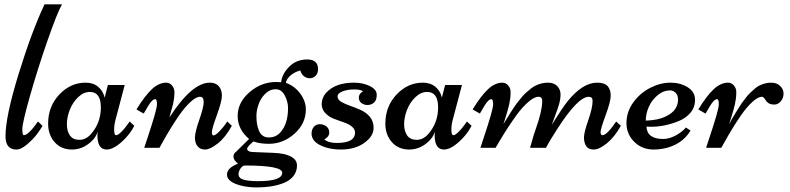

<svg xmlns="http://www.w3.org/2000/svg" viewBox="-20 -669 3574 869"><path d="M181.6 -649.4H260.7Q239.7 -613.3 196.3 -489Q152.8 -364.7 116.9 -239Q81.1 -113.3 81.1 -85.2Q81.1 -57.1 87.9 -57.1Q108.4 -57.1 151.9 -119.1L172.4 -99.6Q150.9 -62.5 126 -37.1Q82 7.8 54.7 7.8Q4.9 7.8 4.9 -52.2Q4.9 -141.6 64.2 -334Q123.5 -526.4 181.6 -649.4Z M468.3 -284.2H544.4L505.9 -138.2Q496.6 -107.4 496.6 -82.3Q496.6 -57.1 505.4 -57.1Q514.2 -57.1 529.5 -72.5Q544.9 -87.9 555.7 -103.5L566.9 -119.1L587.9 -99.6Q571.8 -68.4 546.9 -42.5Q498.5 7.8 462.9 7.8Q420.9 7.8 420.9 -57.1Q420.9 -67.9 421.9 -73.2Q414.6 -48.3 394 -29.3Q355 7.8 305.9 7.8Q256.8 7.8 227.3 -25.6Q197.8 -59.1 197.8 -109.4Q197.8 -187.5 248.5 -241.2Q299.3 -294.9 367.7 -294.9Q401.9 -294.9 424.3 -276.1Q446.8 -257.3 453.6 -227.1ZM386.7 -252.9Q358.4 -252.9 333.7 -229.2Q309.1 -205.6 295.9 -172.1Q282.7 -138.7 282.7 -106.9Q282.7 -75.2 296.6 -55.7Q310.5 -36.1 339.6 -36.1Q368.7 -36.1 392.1 -62.5Q436.5 -113.3 436.5 -183.1Q436.5 -252.9 386.7 -252.9Z M746.6 -137.2Q848.6 -294.9 929.7 -294.9Q957 -294.9 970.7 -278.3Q984.4 -261.7 984.4 -236.3Q984.4 -210.9 961.7 -148.4Q939 -85.9 939 -71Q939 -56.2 946.3 -56.2Q956.1 -56.2 975.1 -76.4Q994.1 -96.7 1008.8 -119.1L1029.3 -99.6Q1000 -46.4 965.1 -19.3Q930.2 7.8 908.4 7.8Q886.7 7.8 874.5 -6.6Q862.3 -21 862.3 -45.9Q862.3 -70.8 882.1 -127.2Q901.9 -183.6 901.9 -207.3Q901.9 -231 885.7 -231Q867.2 -231 841.8 -207.3Q816.4 -183.6 792.5 -149.4Q754.4 -94.7 714.8 -23.4L701.7 0H632.8L647.9 -45.9Q690.4 -172.9 690.4 -196.5Q690.4 -220.2 682.6 -220.2Q668.5 -220.2 648.9 -186.5Q644.5 -178.7 641.6 -174.1Q638.7 -169.4 635 -162.8Q631.3 -156.2 630.4 -154.8L597.7 -173.8Q635.7 -235.8 667.5 -265.4Q699.2 -294.9 732.4 -294.9Q747.6 -294.9 758.5 -282.2Q769.5 -269.5 769.5 -251.5Q769.5 -233.4 766.6 -216.1Q763.7 -198.7 760.5 -187.3Q757.3 -175.8 752.2 -157.7Q747.1 -139.6 746.6 -137.2Z M1057.1 71.8Q1036.6 54.7 1036.6 40Q1036.6 25.4 1048.3 18.1L1107.4 -40Q1055.7 -83.5 1055.7 -144.3Q1055.7 -205.1 1109.1 -251.5Q1162.6 -297.9 1229.5 -297.9Q1244.6 -297.9 1252.4 -296.9Q1256.3 -334 1288.8 -366.9Q1321.3 -399.9 1370.4 -399.9Q1419.4 -399.9 1419.4 -356Q1419.4 -336.9 1408.4 -325.9Q1397.5 -314.9 1382.3 -314.9Q1367.2 -314.9 1355.5 -324.2Q1343.8 -333.5 1339.4 -350.1Q1310.1 -342.3 1292.2 -325Q1274.4 -307.6 1274.4 -293.9Q1313.5 -279.8 1338.9 -245.4Q1364.3 -210.9 1364.3 -173.8Q1364.3 -109.9 1313 -64Q1261.7 -18.1 1197.3 -18.1Q1154.8 -18.1 1127.4 -28.8Q1098.6 -4.9 1098.6 3.9Q1098.6 17.6 1122.6 19L1219.2 22.9Q1268.6 24.9 1296.4 39.3Q1324.2 53.7 1324.2 80.1Q1324.2 106.4 1309.1 126.5Q1293.9 146.5 1267.6 157.7Q1217.3 179.2 1140.6 179.2Q1102.5 179.2 1070.3 170.9Q1007.3 154.8 1007.3 121.1Q1007.3 94.2 1046.9 76.2Q1052.7 73.2 1057.1 71.8ZM1151.4 -79.1Q1164.1 -46.9 1196.3 -46.9Q1228.5 -46.9 1248.5 -69.3Q1283.7 -107.9 1283.7 -180.2Q1283.7 -208 1269 -236.6Q1254.4 -265.1 1227.5 -265.1Q1200.7 -265.1 1179.7 -243.9Q1158.7 -222.7 1149.7 -195.1Q1140.6 -167.5 1140.6 -145.8Q1140.6 -124 1143.1 -109.1Q1145.5 -94.2 1151.4 -79.1ZM1148.4 150.9Q1257.3 150.9 1257.3 112.8Q1257.3 80.1 1089.4 80.1Q1077.1 80.1 1068.4 93.8Q1059.6 107.4 1059.6 119.1Q1059.6 137.7 1082.5 144.3Q1105.5 150.9 1148.4 150.9Z M1447.8 -38.1Q1466.3 -22 1504.4 -22Q1586.9 -22 1586.9 -68.8Q1586.9 -98.1 1534.7 -115.7Q1513.2 -123 1491.5 -131.3Q1469.7 -139.6 1453.6 -155.8Q1437.5 -171.9 1436 -194.8Q1436 -228 1458 -251Q1499.5 -294.9 1582 -294.9Q1622.6 -294.9 1653.8 -279.5Q1685.1 -264.2 1685.1 -239.7Q1685.1 -215.3 1672.6 -204.6Q1660.2 -193.8 1643.6 -193.8Q1627 -193.8 1615.5 -202.9Q1604 -211.9 1604 -228Q1604 -244.1 1623 -255.9Q1611.3 -264.2 1582.5 -264.2Q1553.7 -264.2 1530.8 -255.6Q1507.8 -247.1 1507.8 -232.4Q1507.8 -217.8 1524.7 -208Q1541.5 -198.2 1565.4 -189.9Q1589.4 -181.6 1613.3 -170.9Q1637.2 -160.2 1654.1 -140.1Q1670.9 -120.1 1670.9 -90.8Q1670.9 -61.5 1647 -37.6Q1601.6 7.8 1522.9 7.8Q1481.4 7.8 1449.5 -3.4Q1417.5 -14.6 1403.8 -30Q1390.1 -45.4 1390.1 -64Q1390.1 -82.5 1400.4 -94.7Q1410.6 -106.9 1427.5 -106.9Q1444.3 -106.9 1457.3 -96.9Q1470.2 -86.9 1470.2 -68.6Q1470.2 -50.3 1447.8 -38.1Z M1994.6 -284.2H2070.8L2032.2 -138.2Q2022.9 -107.4 2022.9 -82.3Q2022.9 -57.1 2031.7 -57.1Q2040.5 -57.1 2055.9 -72.5Q2071.3 -87.9 2082 -103.5L2093.3 -119.1L2114.3 -99.6Q2098.1 -68.4 2073.2 -42.5Q2024.9 7.8 1989.3 7.8Q1947.3 7.8 1947.3 -57.1Q1947.3 -67.9 1948.2 -73.2Q1940.9 -48.3 1920.4 -29.3Q1881.3 7.8 1832.3 7.8Q1783.2 7.8 1753.7 -25.6Q1724.1 -59.1 1724.1 -109.4Q1724.1 -187.5 1774.9 -241.2Q1825.7 -294.9 1894 -294.9Q1928.2 -294.9 1950.7 -276.1Q1973.1 -257.3 1980 -227.1ZM1913.1 -252.9Q1884.8 -252.9 1860.1 -229.2Q1835.4 -205.6 1822.3 -172.1Q1809.1 -138.7 1809.1 -106.9Q1809.1 -75.2 1823 -55.7Q1836.9 -36.1 1866 -36.1Q1895 -36.1 1918.5 -62.5Q1962.9 -113.3 1962.9 -183.1Q1962.9 -252.9 1913.1 -252.9Z M2451.2 0H2378.9L2388.2 -32.2Q2393.1 -51.3 2405.8 -87.9Q2434.1 -167.5 2434.1 -211.9Q2434.1 -231 2418 -231Q2397.9 -231 2370.8 -207.3Q2343.8 -183.6 2318.8 -149.4Q2277.3 -92.3 2236.8 -23.4L2223.1 0H2154.3Q2154.3 0 2169.4 -45.9Q2211.9 -172.9 2211.9 -196.5Q2211.9 -220.2 2204.1 -220.2Q2189.9 -220.2 2170.4 -186.5Q2166 -178.7 2163.1 -174.1Q2160.2 -169.4 2156.5 -162.8Q2152.8 -156.2 2151.9 -154.8L2119.1 -173.8Q2157.2 -235.8 2189 -265.4Q2220.7 -294.9 2253.9 -294.9Q2269 -294.9 2280 -282.2Q2291 -269.5 2291 -252.2Q2291 -234.9 2289.1 -221.4Q2287.1 -208 2284.7 -196.8Q2282.2 -185.5 2277.8 -169.9Q2273.4 -154.3 2270.8 -146Q2268.1 -137.7 2263.7 -123.5Q2259.3 -109.4 2258.3 -106.9Q2268.1 -124 2290 -158.2Q2312 -192.4 2319.1 -201.4Q2326.2 -210.4 2337.9 -224.9Q2349.6 -239.3 2358.6 -247.6Q2367.7 -255.9 2380.4 -266.1Q2393.1 -276.4 2404.3 -281.7Q2431.6 -294.9 2459.7 -294.9Q2487.8 -294.9 2502.4 -279.1Q2517.1 -263.2 2517.1 -241.9Q2517.1 -220.7 2510.5 -197.8Q2503.9 -174.8 2492.2 -144.3Q2480.5 -113.8 2477.1 -103Q2523.9 -179.2 2548.8 -210.4Q2616.7 -294.9 2683.1 -294.9Q2715.8 -294.9 2730 -279.3Q2744.1 -263.7 2744.1 -236.8Q2744.1 -210 2721.2 -147.7Q2698.2 -85.4 2698.2 -71.3Q2698.2 -57.1 2707 -57.1Q2726.6 -57.1 2769 -119.1L2790 -99.6Q2761.2 -48.3 2726.6 -20.3Q2691.9 7.8 2667.2 7.8Q2642.6 7.8 2632.8 -8.3Q2623 -24.4 2623 -46.6Q2623 -68.8 2642.6 -125.2Q2662.1 -181.6 2662.1 -211.9Q2662.1 -231 2645 -231Q2596.2 -231 2503.9 -87.9Q2466.3 -29.8 2451.2 0Z M2905.8 -96.2Q2908.7 -40 2981.4 -40Q3008.3 -40 3037.4 -55.4Q3066.4 -70.8 3084.5 -91.8L3105.5 -78.1Q3064.9 -10.3 2976.1 4.9Q2956.5 7.8 2938.5 7.8Q2885.7 7.8 2850.6 -27.1Q2815.4 -62 2815.4 -112.3Q2815.4 -162.6 2846.2 -205.3Q2877 -248 2923.1 -271.5Q2969.2 -294.9 3014.2 -294.9Q3059.1 -294.9 3092 -274.4Q3125 -253.9 3125.7 -219.2Q3126.5 -184.6 3105.5 -159.4Q3084.5 -134.3 3052.2 -121.1Q2988.3 -95.2 2926.8 -95.2ZM2902.8 -123Q2957 -125 2990 -140.4Q3022.9 -155.8 3035.9 -175.5Q3048.8 -195.3 3048.8 -217Q3048.8 -238.8 3037.6 -249.3Q3026.4 -259.8 3013.7 -259.8Q2982.4 -259.8 2956.3 -238Q2930.2 -216.3 2916.5 -185.3Q2902.8 -154.3 2902.8 -123Z M3428.7 -231Q3410.2 -231 3384.8 -207.3Q3359.4 -183.6 3335.4 -149.4Q3297.4 -94.7 3257.8 -23.4L3244.6 0H3175.8Q3175.8 0 3190.9 -45.9Q3233.4 -172.9 3233.4 -196.5Q3233.4 -220.2 3225.6 -220.2Q3211.4 -220.2 3191.9 -186.5Q3187.5 -178.7 3184.6 -174.1Q3181.6 -169.4 3178 -162.8Q3174.3 -156.2 3173.3 -154.8L3140.6 -173.8Q3178.7 -235.8 3210.4 -265.4Q3242.2 -294.9 3275.4 -294.9Q3290.5 -294.9 3301.5 -282.2Q3312.5 -269.5 3312.5 -252.2Q3312.5 -234.9 3310.5 -221.4Q3308.6 -208 3306.2 -196.8Q3303.7 -185.5 3299.3 -169.9Q3294.9 -154.3 3292.2 -146Q3289.6 -137.7 3285.2 -123.5Q3280.8 -109.4 3279.8 -106.9Q3288.6 -124.5 3309.6 -158.7Q3330.6 -192.9 3336.9 -201.7Q3343.3 -210.4 3354.5 -225.1Q3365.7 -239.7 3374.3 -247.8Q3382.8 -255.9 3394.8 -266.4Q3406.7 -276.9 3417.5 -282.2Q3444.8 -294.9 3470.2 -294.9Q3495.6 -294.9 3511 -280Q3526.4 -265.1 3526.4 -245.4Q3526.4 -225.6 3513.9 -210.7Q3501.5 -195.8 3485.1 -195.8Q3468.8 -195.8 3459.5 -201.4Q3450.2 -207 3446.8 -213.4Q3436.5 -231 3428.7 -231Z"/></svg>

Font: Niconne
Style: Regular
Weight: 400
Designer: Vernon Adams
Foundry: Vernon Adams
Version: Version 1.002